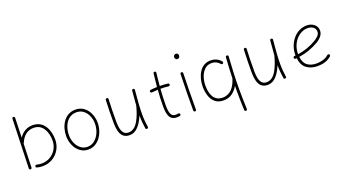

<svg xmlns="http://www.w3.org/2000/svg" viewBox="-64 -1432 4258 2360"><g transform="rotate(-20 2065.0 -252.0)"><path d="M131.3 -682.1C121.1 -682.6 112.8 -675.3 112.8 -665.5L92.3 -22.9C91.8 -12.7 99.1 -4.4 109.4 -4.4C119.1 -3.9 127.4 -11.2 127.4 -21.5L137.2 -331.1C139.6 -333 141.1 -335.4 142.1 -338.4C179.2 -428.7 241.7 -471.2 315.9 -471.2C355.5 -471.2 387.2 -460.4 412.1 -439.5C461.4 -396.5 484.4 -323.7 484.4 -245.6C484.4 -205.1 474.6 -168.5 455.6 -134.8C417 -67.9 348.1 -24.9 263.7 -24.9C241.7 -24.9 220.2 -27.8 199.7 -33.7C190.4 -35.6 179.7 -29.8 177.2 -20.5C175.3 -11.2 181.2 -1 190.4 1C213.9 7.3 238.3 10.3 263.7 10.3C313 10.3 356.4 -1.5 395 -24.4C433.6 -47.4 463.9 -78.1 486.3 -117.2C508.3 -155.8 519.5 -199.2 519.5 -246.6C519.5 -307.6 505.9 -371.6 473.6 -422.4C441.4 -473.1 390.1 -506.3 315.9 -506.3C243.7 -506.3 185.1 -473.6 139.6 -408.7L147.9 -664.1C148.4 -673.8 141.1 -682.1 131.3 -682.1Z M876.5 -506.3C732.4 -506.3 659.7 -368.7 659.7 -237.3C659.7 -194.8 668 -154.8 684.6 -117.2C700.7 -79.6 724.1 -48.8 754.9 -25.4C785.2 -1.5 821.3 10.3 863.3 10.3C1000 10.3 1080.6 -132.3 1080.6 -262.7C1080.6 -379.4 1010.7 -506.3 876.5 -506.3ZM876.5 -471.2C911.6 -471.2 941.9 -461.4 967.3 -441.4C1017.6 -401.9 1045.4 -334.5 1045.4 -262.7C1045.4 -222.2 1037.6 -184.1 1022.5 -147.9C1006.8 -111.3 985.4 -82 958 -59.1C930.7 -36.1 898.9 -24.9 863.3 -24.9C830.6 -24.9 801.3 -34.7 776.4 -54.2C725.6 -92.8 695.8 -160.6 695.8 -237.3C695.8 -278.3 702.6 -316.4 716.8 -352.1C744.6 -422.9 798.8 -471.2 876.5 -471.2Z M1648.4 -482.9C1649.9 -494.6 1642.1 -501.5 1632.8 -502C1624.5 -503.4 1614.7 -497.6 1613.3 -486.3C1606 -411.6 1601.1 -349.1 1597.7 -294.9C1597.2 -294.4 1597.2 -293.5 1596.7 -292.5C1581.1 -231.9 1558.6 -165 1527.3 -110.4C1496.1 -55.2 1454.1 -18.1 1398.9 -18.1C1371.1 -18.1 1349.6 -26.4 1335.4 -43.5C1306.6 -77.1 1299.3 -135.3 1299.3 -197.3C1299.3 -301.8 1300.3 -382.8 1305.7 -488.3C1305.7 -500 1299.8 -505.9 1288.1 -505.9C1275.9 -505.9 1270 -500 1270 -488.8C1264.6 -380.9 1263.7 -286.6 1263.7 -186.5C1263.7 -151.4 1267.6 -118.2 1274.9 -87.4C1290 -24.9 1326.7 17.6 1397.5 17.6C1429.2 17.6 1457 8.8 1481.9 -8.8C1530.8 -43.9 1566.4 -104 1593.3 -168.9C1593.3 -105 1598.6 -51.8 1606.9 3.4C1608.4 15.1 1619.6 19 1628.9 17.1C1637.2 15.1 1644 7.8 1642.1 -2.4C1633.8 -57.1 1628.9 -108.4 1628.9 -172.4C1628.9 -210.9 1630.4 -254.9 1633.8 -304.2C1637.2 -353.5 1642.1 -413.1 1648.4 -482.9Z M2072.3 -398.4C2073.7 -407.7 2066.4 -417.5 2057.1 -418C2024.4 -421.9 1988.8 -423.8 1951.2 -424.3C1955.6 -480.5 1961.9 -535.6 1968.3 -591.8C1969.7 -601.1 1962.4 -610.8 1952.6 -611.3C1943.4 -612.8 1934.6 -605.5 1933.1 -595.7C1926.8 -538.6 1920.9 -481.9 1915.5 -423.8C1886.7 -423.3 1858.4 -421.4 1830.6 -418C1820.8 -417.5 1814.5 -407.7 1814.9 -398.4C1816.4 -388.7 1825.2 -382.3 1834.5 -382.8C1859.4 -385.7 1885.7 -387.7 1913.1 -388.7C1907.2 -317.9 1904.3 -246.1 1904.3 -173.3C1904.3 -137.7 1906.2 -92.3 1920.4 -54.7C1934.1 -17.1 1962.9 10.3 2017.1 10.3C2029.8 10.3 2043 9.3 2056.6 6.8C2065.9 4.9 2072.8 -4.4 2070.8 -14.2C2068.8 -23.4 2059.6 -30.3 2050.3 -28.3C2039.1 -25.9 2027.8 -24.9 2017.1 -24.9C1992.7 -24.9 1975.1 -32.2 1964.4 -47.4C1942.4 -77.1 1939.5 -126.5 1939.5 -173.3C1939.5 -246.1 1942.9 -317.4 1948.2 -389.2C1986.3 -389.2 2021 -387.2 2052.7 -382.8C2062 -382.3 2071.8 -388.7 2072.3 -398.4Z M2238.3 -694.8C2238.3 -688.5 2240.7 -681.6 2246.1 -673.3C2251 -665 2259.3 -660.6 2271.5 -660.6C2291.5 -660.6 2303.7 -678.7 2303.7 -698.2C2303.7 -710 2294.9 -729 2273.9 -729C2252.4 -729 2238.3 -712.4 2238.3 -694.8ZM2260.7 -491.7H2259.3C2250 -491.7 2242.2 -484.9 2242.2 -475.1C2237.3 -360.8 2234.9 -100.6 2234.9 0C2234.9 9.8 2242.7 17.6 2252.4 17.6C2264.6 17.6 2270.5 11.7 2270.5 0C2270.5 -101.1 2272.5 -361.3 2277.3 -473.1V-474.6C2277.3 -483.9 2270.5 -491.7 2260.7 -491.7Z M2776.4 -418C2783.7 -424.3 2785.6 -436 2779.3 -443.4C2750 -480.5 2703.1 -506.3 2644 -506.3C2574.2 -506.3 2524.4 -470.7 2492.2 -418C2460 -364.7 2444.3 -298.3 2444.3 -236.3C2444.3 -193.8 2450.2 -153.8 2462.4 -116.2C2474.1 -78.6 2493.7 -47.9 2521 -24.4C2548.3 -0.5 2585 11.2 2631.3 11.2C2676.8 11.2 2715.3 -0.5 2746.1 -23.9C2776.9 -46.9 2801.8 -75.7 2820.8 -109.4C2820.3 -86.9 2820.3 -64.5 2820.3 -42.5C2820.3 40 2822.3 125 2825.7 208.5C2825.7 218.3 2834 225.6 2844.2 225.1C2854 225.1 2861.8 216.8 2861.3 206.5C2857.9 123 2855.5 40 2855.5 -42.5C2855.5 -187.5 2861.8 -331.1 2872.1 -476.1C2873.5 -485.8 2865.7 -494.1 2856 -494.6C2845.7 -496.1 2837.4 -488.3 2836.9 -478.5C2830.6 -387.2 2825.2 -295.9 2822.8 -205.6C2822.3 -204.6 2821.8 -203.6 2821.3 -202.1C2791 -103.5 2733.9 -24.9 2631.3 -24.9C2522.9 -24.9 2480.5 -114.3 2480.5 -236.3C2480.5 -275.9 2486.8 -313.5 2499 -349.1C2511.2 -384.8 2529.8 -414.1 2554.2 -437C2578.6 -460 2608.4 -471.2 2644 -471.2C2692.4 -471.2 2727.5 -450.2 2751 -420.9C2757.3 -413.6 2769 -412.1 2776.4 -418Z M3454.6 -482.9C3456.1 -494.6 3448.2 -501.5 3439 -502C3430.7 -503.4 3420.9 -497.6 3419.4 -486.3C3412.1 -411.6 3407.2 -349.1 3403.8 -294.9C3403.3 -294.4 3403.3 -293.5 3402.8 -292.5C3387.2 -231.9 3364.7 -165 3333.5 -110.4C3302.2 -55.2 3260.3 -18.1 3205.1 -18.1C3177.2 -18.1 3155.8 -26.4 3141.6 -43.5C3112.8 -77.1 3105.5 -135.3 3105.5 -197.3C3105.5 -301.8 3106.4 -382.8 3111.8 -488.3C3111.8 -500 3106 -505.9 3094.2 -505.9C3082 -505.9 3076.2 -500 3076.2 -488.8C3070.8 -380.9 3069.8 -286.6 3069.8 -186.5C3069.8 -151.4 3073.7 -118.2 3081.1 -87.4C3096.2 -24.9 3132.8 17.6 3203.6 17.6C3235.4 17.6 3263.2 8.8 3288.1 -8.8C3336.9 -43.9 3372.6 -104 3399.4 -168.9C3399.4 -105 3404.8 -51.8 3413.1 3.4C3414.6 15.1 3425.8 19 3435.1 17.1C3443.4 15.1 3450.2 7.8 3448.2 -2.4C3439.9 -57.1 3435.1 -108.4 3435.1 -172.4C3435.1 -210.9 3436.5 -254.9 3439.9 -304.2C3443.4 -353.5 3448.2 -413.1 3454.6 -482.9Z M4042 -50.8C4049.3 -57.1 4049.3 -68.8 4043 -76.2C4036.6 -83.5 4024.9 -83.5 4017.6 -77.1C3976.1 -39.6 3918.9 -24.9 3858.4 -24.9C3811.5 -24.9 3772.5 -36.1 3741.7 -59.1C3710.9 -81.5 3691.9 -119.6 3685.5 -173.8C3777.8 -187 3864.3 -217.8 3944.8 -265.1C3957 -272.5 3970.2 -281.7 3984.4 -293.5C4013.2 -316.9 4036.6 -349.6 4036.6 -393.1C4036.6 -465.8 3968.3 -506.3 3903.8 -506.3C3827.6 -506.3 3763.7 -471.2 3718.8 -415.5C3673.3 -359.9 3647.9 -287.6 3647.9 -214.8V-205.1C3643.6 -204.6 3638.7 -204.6 3633.8 -204.1C3622.1 -202.6 3616.7 -196.3 3617.2 -185.1C3618.7 -173.3 3625 -168 3636.2 -168.5C3641.1 -168.9 3646 -168.9 3650.4 -169.4C3658.2 -105.5 3681.2 -59.6 3719.7 -31.7C3758.3 -3.9 3804.2 10.3 3858.4 10.3C3924.3 10.3 3990.7 -3.9 4042 -50.8ZM3903.3 -471.2C3929.2 -471.2 3952.1 -463.9 3972.2 -449.7C3992.2 -435.1 4002 -415.5 4002 -391.1C4002 -369.1 3994.1 -350.6 3978 -335C3961.9 -318.8 3944.3 -305.7 3925.3 -294.4C3851.6 -250.5 3771 -222.2 3683.1 -209.5V-216.3C3683.1 -347.7 3777.8 -471.2 3903.3 -471.2Z"/></g></svg>

Font: Mikhak ExtraLight
Style: Regular
Weight: 200
Designer: Amin Abedi
Version: Version 3.2